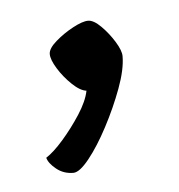

<svg xmlns="http://www.w3.org/2000/svg" viewBox="-31 -132 257 276"><g transform="rotate(-5 98.0 6.0)"><path d="M65 114Q51 114 40.5 105.5Q30 97 28 89Q39 82 53 66Q67 50 79 31.5Q91 13 94 -2Q85 -3 73.5 -14Q62 -25 54 -38Q46 -51 46 -59Q46 -67 57.5 -77Q69 -87 83 -94.5Q97 -102 105 -102Q113 -102 123.5 -91.5Q134 -81 142 -68Q150 -55 150 -47Q150 -28 140 -1Q130 26 116 52.5Q102 79 88 96.5Q74 114 65 114Z"/></g></svg>

Font: Texturina 72pt ExtraLight
Style: Regular
Weight: 200
Designer: Guillermo Torres Carreño
Foundry: Omnibus-Type
Version: Version 1.002; ttfautohint (v1.8.3)